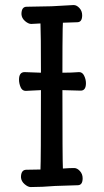

<svg xmlns="http://www.w3.org/2000/svg" viewBox="-20 -737 415 769"><path d="M103 12.2Q91.8 12.2 78.4 0.5Q64.9 -11.2 64 -26.9Q64 -56.6 85 -57.1L142.1 -58.1Q144 -90.3 144 -376L83 -373Q68.8 -373 62.5 -387.9Q56.2 -402.8 56.2 -418Q56.2 -447.8 78.1 -448.2Q114.3 -446.3 144 -445.8Q144 -603 142.1 -643.1L105 -641.1Q93.8 -641.1 80.3 -652.6Q66.9 -664.1 65.9 -680.2Q65.9 -710 86.9 -710L187 -711.9L274.9 -716.8Q287.1 -716.8 298.1 -704.8Q309.1 -692.9 309.1 -675.8Q309.1 -647.9 289.1 -647.9L231.9 -646Q231.9 -632.8 231 -621.1Q230 -567.9 230 -445.8Q268.1 -445.8 296.9 -448.2Q310.1 -448.2 317.1 -433.6Q324.2 -418.9 324.2 -403.8Q324.2 -374 303.2 -374L230 -376Q230 -97.2 231.9 -62Q258.8 -64 276.9 -64Q289.1 -64 300 -52Q311 -40 311 -22.9Q311 4.9 291 4.9L201.2 7.8Q147.9 12.2 103 12.2Z"/></svg>

Font: LXGW WenKai Screen R
Style: Regular
Weight: 400
Designer: Fontworks Inc.
Version: Version 1.235;May 31, 2022